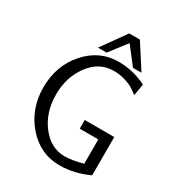

<svg xmlns="http://www.w3.org/2000/svg" viewBox="-213 -1032 1093 1187"><g transform="rotate(30 333.5 -439.0)"><path d="M65.9 -347.2Q65.9 -501 160.4 -608.4Q254.9 -715.8 391.1 -715.8Q495.1 -715.8 590.8 -668L576.2 -585Q547.4 -606.9 528.1 -618.4Q508.8 -629.9 472.4 -640.9Q436 -651.9 393.1 -651.9Q290 -651.9 222.9 -561.5Q155.8 -471.2 155.8 -348.1Q155.8 -220.2 224.4 -131.1Q293 -42 392.1 -42Q443.8 -42 521 -63V-236.8H388.2V-298.8H599.1V-25.9Q499 22 391.1 22Q253.9 22 159.9 -86.2Q65.9 -194.3 65.9 -347.2ZM235.4 -727.1 358.9 -899.9H435.1L545.9 -727.1H485.4L391.1 -849.1L296.9 -727.1Z"/></g></svg>

Font: CMU Sans Serif
Style: Medium
Weight: 500
Version: Version 0.7.0